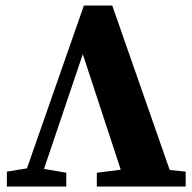

<svg xmlns="http://www.w3.org/2000/svg" viewBox="-20 -678 698 698"><path d="M285 -658H388L597 -60L655 -54V0H332V-50L419 -61L281 -481L140 -64L221 -50V0H5V-54L78 -66Z"/></svg>

Font: Source Serif Pro
Style: Bold
Weight: 700
Designer: Frank Grießhammer
Foundry: Adobe Systems Incorporated
Version: Version 3.001;hotconv 1.0.111;makeotfexe 2.5.65597